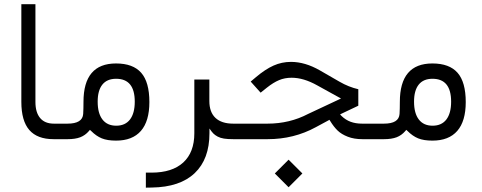

<svg xmlns="http://www.w3.org/2000/svg" viewBox="-20 -656 2271 905"><path d="M254.4 0H232.4Q155.8 0 118.2 -43.2Q80.6 -86.4 80.6 -175.8V-636.2H147V-175.3Q147 -126 169.2 -99.6Q191.4 -73.2 233.9 -73.2H254.4Q260.7 -73.2 263.9 -64.2Q267.1 -55.2 267.1 -40V-34.7Q267.1 0 254.4 0Z M250 -73.2H298.3Q369.1 -73.2 372.1 -119.1Q373.5 -142.1 373.5 -175.8Q373.5 -356.9 526.9 -356.9Q606.9 -356.9 645.5 -313Q684.1 -269 684.1 -174.8Q684.1 -85 644.3 -39.1Q604.5 6.8 526.9 6.8Q485.8 6.8 459.7 -3.9Q433.6 -14.6 409.7 -38.6L403.8 -43.9L398.9 -38.1Q381.8 -18.1 358.2 -9Q334.5 0 299.3 0H250Q237.3 0 237.3 -34.7V-40Q237.3 -50.3 238.8 -57.6Q240.2 -64.9 243.2 -69.1Q246.1 -73.2 250 -73.2ZM615.2 -176.8Q615.2 -284.7 527.3 -284.7Q484.4 -284.7 462.4 -257.1Q440.4 -229.5 440.4 -176.8Q440.4 -122.1 462.9 -92.8Q485.4 -63.5 527.8 -63.5Q570.3 -63.5 592.8 -92.8Q615.2 -122.1 615.2 -176.8Z M1085.9 0H1079.1Q1053.2 0 1035.9 -2.7Q1018.6 -5.4 1005.9 -12.2Q993.2 -19 985.1 -27.3Q977.1 -35.6 967.3 -50.3V-31.2V-28.3Q967.3 93.8 897.9 159.9Q828.6 226.1 695.3 228L667.5 228.5V157.7H694.3Q791.5 157.7 843.8 109.9Q896 62 896 -27.8V-281.2H966.8V-179.7Q966.8 -127.4 995.6 -100.3Q1024.4 -73.2 1079.1 -73.2H1086.4Q1092.3 -73.2 1095.7 -64.2Q1099.1 -55.2 1099.1 -40V-34.7Q1099.1 -19 1095.7 -9.5Q1092.3 0 1085.9 0Z M1275.4 161.6 1340.3 96.7 1405.3 161.6 1340.3 226.6ZM1745.1 0H1688Q1648.9 0 1619.4 -11.5Q1589.8 -22.9 1571.5 -40.5Q1553.2 -58.1 1536.6 -85.4L1532.7 -91.3L1526.9 -87.9L1468.8 -56.6Q1365.2 0 1241.7 0H1082.5Q1069.8 0 1069.8 -34.7V-40Q1069.8 -50.3 1071.3 -57.6Q1072.8 -64.9 1075.7 -69.1Q1078.6 -73.2 1082.5 -73.2H1240.7Q1345.2 -73.2 1432.6 -119.1L1574.2 -185.5L1587.4 -191.9L1574.7 -198.7L1475.6 -253.4Q1411.1 -289.6 1354.5 -289.6Q1322.3 -289.6 1295.4 -278.3Q1268.6 -267.1 1237.8 -242.7L1208.5 -219.2L1161.6 -271.5L1186 -292Q1230.5 -329.6 1269.3 -346.9Q1308.1 -364.3 1351.6 -364.3Q1418 -364.3 1487.8 -324.2L1580.1 -271Q1623 -246.1 1668.9 -235.4V-157.7L1592.8 -121.6L1591.8 -121.1L1583 -116.7L1589.8 -109.4Q1608.9 -90.8 1632.6 -82Q1656.2 -73.2 1686.5 -73.2H1745.1Q1751.5 -73.2 1754.6 -64.2Q1757.8 -55.2 1757.8 -40V-34.7Q1757.8 0 1745.1 0Z M1741.2 -73.2H1789.6Q1860.4 -73.2 1863.3 -119.1Q1864.7 -142.1 1864.7 -175.8Q1864.7 -356.9 2018.1 -356.9Q2098.1 -356.9 2136.7 -313Q2175.3 -269 2175.3 -174.8Q2175.3 -85 2135.5 -39.1Q2095.7 6.8 2018.1 6.8Q1977.1 6.8 1950.9 -3.9Q1924.8 -14.6 1900.9 -38.6L1895 -43.9L1890.1 -38.1Q1873 -18.1 1849.4 -9Q1825.7 0 1790.5 0H1741.2Q1728.5 0 1728.5 -34.7V-40Q1728.5 -50.3 1730 -57.6Q1731.4 -64.9 1734.4 -69.1Q1737.3 -73.2 1741.2 -73.2ZM2106.4 -176.8Q2106.4 -284.7 2018.6 -284.7Q1975.6 -284.7 1953.6 -257.1Q1931.6 -229.5 1931.6 -176.8Q1931.6 -122.1 1954.1 -92.8Q1976.6 -63.5 2019 -63.5Q2061.5 -63.5 2084 -92.8Q2106.4 -122.1 2106.4 -176.8Z"/></svg>

Font: Shabnam Light FD-WOL
Style: Light-FD-WOL
Weight: 300
Foundry: DejaVu fonts team - Redesigned by Saber Rastikerdar - Based on Vazir font
Version: Version 5.0.0